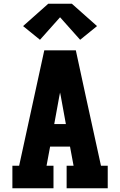

<svg xmlns="http://www.w3.org/2000/svg" viewBox="-20 -1003 640 1023"><path d="M46 0V-120H82L216 -735H384L437 -490L518 -120H554V0H335V-120H372L353 -222H247L228 -120H265V0ZM269 -342H331L304 -490Q303 -495 302 -500Q301 -505 300 -510Q299 -505 298 -500Q297 -495 296 -490ZM193 -791 103 -864 237 -983H363L497 -864L407 -791L300 -911Z"/></svg>

Font: Iosevka Slab Heavy Extended
Style: Regular
Weight: 900
Width: 7
Monospace: yes
Designer: Belleve Invis
Foundry: Belleve Invis
Version: Version 11.1.0; ttfautohint (v1.8.3)